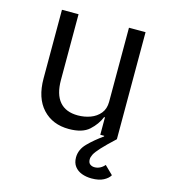

<svg xmlns="http://www.w3.org/2000/svg" viewBox="-108 -602 785 894"><g transform="rotate(15 284.0 -154.5)"><path d="M483 -516V0Q441 39 420 62Q399 85 392 98.5Q385 112 385 123Q385 139 394 146Q403 153 416 153Q430 153 442.5 146.5Q455 140 464 129L504 168Q495 184 473 195.5Q451 207 416 207Q390 207 368.5 199Q347 191 334 174Q321 157 321 131Q321 93 351 62.5Q381 32 422 3V0H403V-84H399Q384 -47 351.5 -17.5Q319 12 254 12Q175 12 127.5 -39.5Q80 -91 80 -185V-516H160V-199Q160 -130 190 -95Q220 -60 278 -60Q310 -60 338.5 -70.5Q367 -81 385 -103Q403 -125 403 -159V-516Z"/></g></svg>

Font: IBM Plex Sans Var
Style: Regular
Weight: 400
Designer: Mike Abbink, Paul van der Laan, Pieter van Rosmalen
Foundry: Bold Monday
Version: Version 3.000